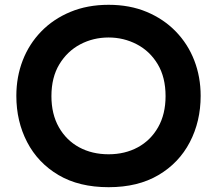

<svg xmlns="http://www.w3.org/2000/svg" viewBox="-20 -766 903 799"><path d="M432 13Q309 13 223.5 -37.5Q138 -88 93 -174.5Q48 -261 48 -367Q48 -446 74.5 -514.5Q101 -583 151.5 -635Q202 -687 273 -716.5Q344 -746 432 -746Q520 -746 590.5 -716.5Q661 -687 711.5 -635Q762 -583 788.5 -514.5Q815 -446 815 -367Q815 -261 770 -174.5Q725 -88 639.5 -37.5Q554 13 432 13ZM432 -610Q368 -610 314 -581.5Q260 -553 227 -498.5Q194 -444 194 -366Q194 -291 225 -236.5Q256 -182 309.5 -153Q363 -124 432 -124Q500 -124 553.5 -153Q607 -182 638 -236.5Q669 -291 669 -366Q669 -444 636.5 -498.5Q604 -553 549.5 -581.5Q495 -610 432 -610Z"/></svg>

Font: Kreadon
Style: Bold
Weight: 700
Designer: Reiya WATANABE
Foundry: StudioGnu
Version: Version 1.003; ttfautohint (v1.8.4.7-5d5b);gftools[0.9.32]